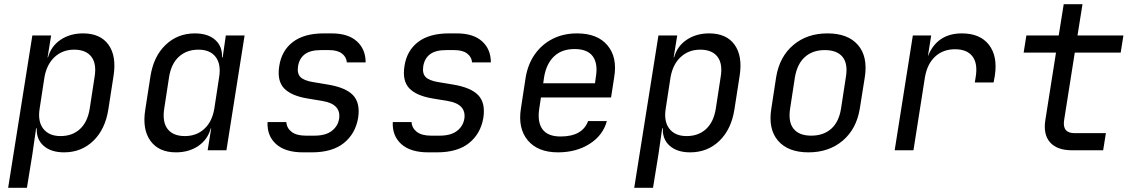

<svg xmlns="http://www.w3.org/2000/svg" viewBox="-20 -720 5440 920"><path d="M19 180 135 -550H225L208 -445H210Q225 -499 270.5 -529.5Q316 -560 378 -560Q461 -560 500 -505.5Q539 -451 524 -356L499 -195Q484 -100 427 -45Q370 10 287 10Q225 10 189.5 -21Q154 -52 156 -105H153L135 20L109 180ZM270 -68Q327 -68 363.5 -102Q400 -136 410 -200L433 -350Q444 -414 418 -448Q392 -482 335 -482Q280 -482 242 -447Q204 -412 193 -350L170 -200Q160 -138 187.5 -103Q215 -68 270 -68Z M823 10Q741 10 701 -45Q661 -100 676 -194L701 -355Q716 -450 773.5 -505Q831 -560 914 -560Q976 -560 1011 -529Q1046 -498 1044 -445H1047L1062 -550H1152L1065 0H975L992 -105H990Q975 -51 930 -20.5Q885 10 823 10ZM866 -68Q922 -68 959.5 -103Q997 -138 1007 -200L1030 -350Q1040 -412 1013.5 -447Q987 -482 931 -482Q874 -482 837 -448Q800 -414 790 -350L767 -200Q757 -136 783 -102Q809 -68 866 -68Z M1432 10Q1347 10 1303 -29.5Q1259 -69 1262 -135H1352Q1354 -106 1377.5 -88Q1401 -70 1445 -70H1487Q1540 -70 1569.5 -92.5Q1599 -115 1605 -151Q1615 -221 1526 -236L1454 -248Q1375 -261 1341 -297Q1307 -333 1318 -403Q1329 -477 1383 -518.5Q1437 -560 1531 -560H1569Q1648 -560 1690 -522Q1732 -484 1732 -421H1642Q1640 -447 1618.5 -463.5Q1597 -480 1556 -480H1518Q1467 -480 1440.5 -460Q1414 -440 1408 -402Q1403 -368 1419.5 -351Q1436 -334 1478 -327L1550 -315Q1636 -301 1671.5 -264Q1707 -227 1696 -155Q1683 -79 1627.5 -34.5Q1572 10 1474 10Z M2032 10Q1947 10 1903 -29.5Q1859 -69 1862 -135H1952Q1954 -106 1977.5 -88Q2001 -70 2045 -70H2087Q2140 -70 2169.5 -92.5Q2199 -115 2205 -151Q2215 -221 2126 -236L2054 -248Q1975 -261 1941 -297Q1907 -333 1918 -403Q1929 -477 1983 -518.5Q2037 -560 2131 -560H2169Q2248 -560 2290 -522Q2332 -484 2332 -421H2242Q2240 -447 2218.5 -463.5Q2197 -480 2156 -480H2118Q2067 -480 2040.5 -460Q2014 -440 2008 -402Q2003 -368 2019.5 -351Q2036 -334 2078 -327L2150 -315Q2236 -301 2271.5 -264Q2307 -227 2296 -155Q2283 -79 2227.5 -34.5Q2172 10 2074 10Z M2654 10Q2557 10 2509 -47.5Q2461 -105 2476 -200L2499 -350Q2510 -414 2543.5 -461Q2577 -508 2628.5 -534Q2680 -560 2745 -560Q2843 -560 2891 -502.5Q2939 -445 2923 -350L2908 -253H2572L2564 -200Q2554 -135 2579.5 -100.5Q2605 -66 2666 -66Q2771 -66 2798 -140H2888Q2869 -71 2805 -30.5Q2741 10 2654 10ZM2583 -321H2831L2835 -350Q2846 -415 2820.5 -450Q2795 -485 2733 -485Q2672 -485 2635 -450Q2598 -415 2587 -350Z M3019 180 3135 -550H3225L3208 -445H3210Q3225 -499 3270.5 -529.5Q3316 -560 3378 -560Q3461 -560 3500 -505.5Q3539 -451 3524 -356L3499 -195Q3484 -100 3427 -45Q3370 10 3287 10Q3225 10 3189.5 -21Q3154 -52 3156 -105H3153L3135 20L3109 180ZM3270 -68Q3327 -68 3363.5 -102Q3400 -136 3410 -200L3433 -350Q3444 -414 3418 -448Q3392 -482 3335 -482Q3280 -482 3242 -447Q3204 -412 3193 -350L3170 -200Q3160 -138 3187.5 -103Q3215 -68 3270 -68Z M3854 10Q3756 10 3708 -46Q3660 -102 3676 -200L3699 -350Q3715 -448 3781 -504Q3847 -560 3945 -560Q4043 -560 4091 -504.5Q4139 -449 4124 -351L4100 -200Q4084 -102 4018 -46Q3952 10 3854 10ZM3867 -70Q3926 -70 3963 -103Q4000 -136 4010 -200L4033 -350Q4044 -414 4017.5 -447Q3991 -480 3932 -480Q3874 -480 3837 -447Q3800 -414 3789 -350L3766 -200Q3756 -136 3782.5 -103Q3809 -70 3867 -70Z M4267 0 4354 -550H4442L4426 -450Q4470 -560 4589 -560Q4676 -560 4718.5 -505.5Q4761 -451 4747 -358L4741 -325H4651L4655 -350Q4666 -415 4640 -449.5Q4614 -484 4556 -484Q4499 -484 4461 -449Q4423 -414 4412 -350L4357 0Z M5116 0Q5045 0 5011.5 -38Q4978 -76 4989 -145L5040 -468H4885L4898 -550H5053L5077 -700H5167L5143 -550H5363L5350 -468H5130L5079 -145Q5069 -82 5129 -82H5279L5266 0Z"/></svg>

Font: NKDuy Mono
Style: Italic
Weight: 400
Italic angle: -9°
Monospace: yes
Designer: NKDuy
Foundry: NKDuy
Version: Version 2.251; ttfautohint (v1.8.4.7-5d5b)